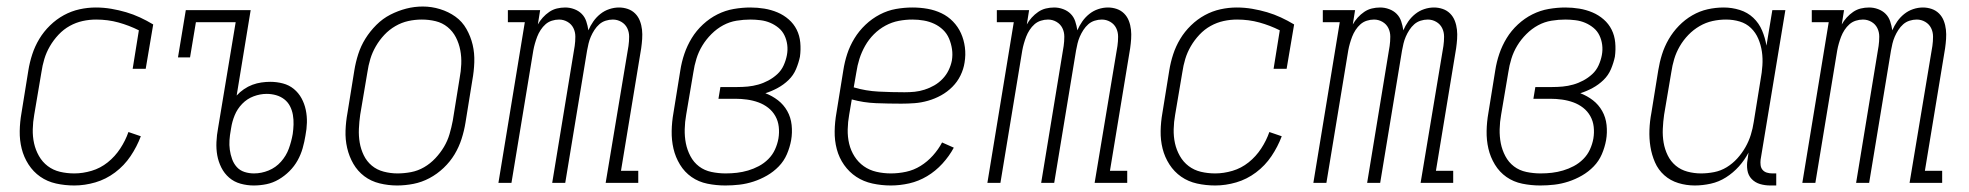

<svg xmlns="http://www.w3.org/2000/svg" viewBox="-20 -561 6040 589"><path d="M208 8Q179 8 152 2Q125 -4 103.5 -19Q82 -34 67.5 -56.5Q53 -79 46.5 -105Q40 -131 40.5 -159Q41 -187 46 -215L67 -345Q71 -370 79 -394.5Q87 -419 100.5 -441.5Q114 -464 133.5 -483Q153 -502 176 -514.5Q199 -527 224 -532.5Q249 -538 274 -538Q298 -538 321.5 -534Q345 -530 367 -523.5Q389 -517 409.5 -507.5Q430 -498 450 -486L427 -350H387L406 -468Q376 -483 343.5 -492Q311 -501 275 -501Q254 -501 233.5 -496.5Q213 -492 194 -481.5Q175 -471 159.5 -454.5Q144 -438 133 -419Q122 -400 116 -380Q110 -360 107 -339L85 -209Q81 -187 80.5 -164.5Q80 -142 84.5 -121.5Q89 -101 99.5 -82.5Q110 -64 126.5 -51.5Q143 -39 164 -34Q185 -29 208 -29Q234 -29 261 -37Q288 -45 310.5 -63Q333 -81 349 -105.5Q365 -130 374 -156L412 -143Q400 -111 380.5 -82Q361 -53 333 -32Q305 -11 272.5 -1.5Q240 8 208 8Z M758 8Q738 8 718 2.5Q698 -3 683 -16Q668 -29 659 -47Q650 -65 646.5 -84.5Q643 -104 644 -125.5Q645 -147 649 -168L703 -493H581L563 -385H526L550 -530H749L706 -268Q716 -279 728.5 -287.5Q741 -296 754.5 -301Q768 -306 782 -308Q796 -310 809 -310Q829 -310 848 -305Q867 -300 881.5 -288Q896 -276 905 -259.5Q914 -243 918 -224Q922 -205 921.5 -185Q921 -165 917 -145Q914 -126 908.5 -106.5Q903 -87 893 -69Q883 -51 868 -36Q853 -21 835 -10.5Q817 0 797.5 4Q778 8 758 8ZM759 -29Q782 -29 804 -38Q826 -47 842 -65Q858 -83 866 -105Q874 -127 878 -150Q880 -164 880.5 -179Q881 -194 878.5 -208.5Q876 -223 869.5 -235.5Q863 -248 852 -256.5Q841 -265 827 -269Q813 -273 798 -273Q778 -273 758 -265.5Q738 -258 723 -242.5Q708 -227 700 -207.5Q692 -188 689 -168L688 -162Q685 -146 684 -131Q683 -116 685 -101.5Q687 -87 692 -73Q697 -59 706.5 -48.5Q716 -38 730 -33.5Q744 -29 759 -29Z M1198 8Q1171 8 1144.5 1.5Q1118 -5 1097.5 -20.5Q1077 -36 1064 -58.5Q1051 -81 1045 -107Q1039 -133 1040 -160.5Q1041 -188 1046 -215L1067 -345Q1071 -370 1079 -395Q1087 -420 1101 -442.5Q1115 -465 1134.5 -484.5Q1154 -504 1177.5 -516Q1201 -528 1226 -534.5Q1251 -541 1277 -541Q1304 -541 1330 -533Q1356 -525 1377 -510Q1398 -495 1411 -472Q1424 -449 1430 -423.5Q1436 -398 1435 -370Q1434 -342 1429 -315L1408 -185Q1404 -160 1396 -135Q1388 -110 1374.5 -87.5Q1361 -65 1341 -46Q1321 -27 1297.5 -14.5Q1274 -2 1248.5 3Q1223 8 1198 8ZM1199 -29Q1220 -29 1241 -33Q1262 -37 1281 -48Q1300 -59 1315.5 -75.5Q1331 -92 1342 -110.5Q1353 -129 1359 -149.5Q1365 -170 1369 -191L1390 -321Q1394 -342 1395 -364Q1396 -386 1392 -407Q1388 -428 1378.5 -446.5Q1369 -465 1353 -478Q1337 -491 1316.5 -496Q1296 -501 1274 -501Q1253 -501 1232.5 -496.5Q1212 -492 1193 -481Q1174 -470 1159 -454Q1144 -438 1133 -419Q1122 -400 1116 -380Q1110 -360 1107 -339L1085 -209Q1082 -188 1081 -166Q1080 -144 1083.5 -123.5Q1087 -103 1096 -84.5Q1105 -66 1120.5 -53Q1136 -40 1157 -34.5Q1178 -29 1199 -29Z M1509 0 1590 -493H1538V-530H1637L1630 -486Q1636 -497 1645 -507Q1654 -517 1665 -524.5Q1676 -532 1688.5 -535Q1701 -538 1714 -538Q1728 -538 1741.5 -533Q1755 -528 1764.5 -518.5Q1774 -509 1778.5 -495.5Q1783 -482 1785 -468Q1791 -482 1800 -495Q1809 -508 1821.5 -518Q1834 -528 1849 -533Q1864 -538 1879 -538Q1893 -538 1906 -533.5Q1919 -529 1928.5 -519.5Q1938 -510 1943 -497Q1948 -484 1949.5 -470Q1951 -456 1950 -441.5Q1949 -427 1947 -413L1885 -37H1938V0H1838L1908 -420Q1910 -434 1910 -448.5Q1910 -463 1904 -475Q1898 -487 1886 -494Q1874 -501 1860 -501Q1849 -501 1838 -497.5Q1827 -494 1818.5 -486.5Q1810 -479 1803.5 -469Q1797 -459 1792.5 -448.5Q1788 -438 1785.5 -427.5Q1783 -417 1781 -406L1714 0H1674L1743 -420Q1745 -434 1745 -448.5Q1745 -463 1739 -475Q1733 -487 1721 -494Q1709 -501 1695 -501Q1684 -501 1673 -497.5Q1662 -494 1653.5 -486.5Q1645 -479 1638.5 -469Q1632 -459 1628 -448.5Q1624 -438 1621 -427.5Q1618 -417 1616 -406L1549 0Z M2205 8Q2177 8 2150 2.5Q2123 -3 2101.5 -18Q2080 -33 2066 -56Q2052 -79 2046 -105Q2040 -131 2040.5 -159Q2041 -187 2046 -215L2067 -345Q2071 -371 2079.5 -396Q2088 -421 2102 -444Q2116 -467 2136.5 -486Q2157 -505 2181 -517Q2205 -529 2231 -533.5Q2257 -538 2282 -538Q2304 -538 2325 -534.5Q2346 -531 2365 -523Q2384 -515 2399.5 -501.5Q2415 -488 2424 -470Q2433 -452 2435 -430.5Q2437 -409 2434 -387Q2430 -368 2422 -349Q2414 -330 2399 -315.5Q2384 -301 2365.5 -291Q2347 -281 2328 -275Q2349 -267 2366.5 -253.5Q2384 -240 2395 -220.5Q2406 -201 2408.5 -177.5Q2411 -154 2407 -131Q2403 -109 2394 -88Q2385 -67 2369 -50.5Q2353 -34 2333 -22.5Q2313 -11 2291.5 -4Q2270 3 2248.5 5.5Q2227 8 2205 8ZM2206 -29Q2224 -29 2241 -31Q2258 -33 2275 -38Q2292 -43 2308 -51.5Q2324 -60 2337 -73Q2350 -86 2357.5 -102.5Q2365 -119 2368 -136Q2371 -154 2369 -172Q2367 -190 2358.5 -205Q2350 -220 2336.5 -230.5Q2323 -241 2306.5 -247Q2290 -253 2272 -255.5Q2254 -258 2236 -258H2184L2190 -294H2242Q2258 -294 2274 -295.5Q2290 -297 2306 -301.5Q2322 -306 2337 -314Q2352 -322 2364.5 -333.5Q2377 -345 2384 -360.5Q2391 -376 2394 -392Q2397 -408 2395 -423.5Q2393 -439 2386.5 -452.5Q2380 -466 2368.5 -475.5Q2357 -485 2343 -491Q2329 -497 2313 -499Q2297 -501 2282 -501Q2261 -501 2239.5 -497.5Q2218 -494 2198.5 -483.5Q2179 -473 2162.5 -456.5Q2146 -440 2134.5 -421Q2123 -402 2116.5 -381Q2110 -360 2107 -339L2085 -209Q2081 -187 2080.5 -164.5Q2080 -142 2084 -121.5Q2088 -101 2098 -82Q2108 -63 2124.5 -50.5Q2141 -38 2162.5 -33.5Q2184 -29 2206 -29Z M2713 8Q2684 8 2656.5 2Q2629 -4 2607 -18.5Q2585 -33 2569.5 -55Q2554 -77 2547 -103.5Q2540 -130 2540.5 -158.5Q2541 -187 2546 -215L2567 -345Q2571 -371 2579 -395.5Q2587 -420 2601 -443Q2615 -466 2635 -485Q2655 -504 2679 -516.5Q2703 -529 2728.5 -533.5Q2754 -538 2779 -538Q2803 -538 2825.5 -534Q2848 -530 2868 -520.5Q2888 -511 2903.5 -495Q2919 -479 2928 -459Q2937 -439 2940 -416Q2943 -393 2939 -369Q2936 -349 2926.5 -329.5Q2917 -310 2901.5 -294.5Q2886 -279 2867 -268.5Q2848 -258 2827 -252Q2806 -246 2785.5 -244.5Q2765 -243 2745 -243Q2706 -243 2667.5 -244.5Q2629 -246 2593 -256L2585 -209Q2581 -187 2580.5 -164Q2580 -141 2585 -120Q2590 -99 2601.5 -81Q2613 -63 2630 -51Q2647 -39 2668.5 -34Q2690 -29 2713 -29Q2736 -29 2759.5 -34Q2783 -39 2804 -52Q2825 -65 2842 -84Q2859 -103 2870 -124L2906 -108Q2892 -82 2871 -59Q2850 -36 2824 -20.5Q2798 -5 2769.5 1.5Q2741 8 2713 8ZM2755 -278Q2771 -278 2786 -279.5Q2801 -281 2816.5 -286Q2832 -291 2846 -299Q2860 -307 2871.5 -319Q2883 -331 2890 -345.5Q2897 -360 2900 -375Q2903 -393 2900.5 -410Q2898 -427 2891.5 -442.5Q2885 -458 2873 -469.5Q2861 -481 2846 -488Q2831 -495 2814 -498Q2797 -501 2779 -501Q2758 -501 2737 -497Q2716 -493 2696.5 -482.5Q2677 -472 2661 -456Q2645 -440 2634 -420.5Q2623 -401 2616.5 -380.5Q2610 -360 2607 -339L2599 -293Q2636 -282 2675.5 -280Q2715 -278 2755 -278Z M3009 0 3090 -493H3038V-530H3137L3130 -486Q3136 -497 3145 -507Q3154 -517 3165 -524.5Q3176 -532 3188.5 -535Q3201 -538 3214 -538Q3228 -538 3241.5 -533Q3255 -528 3264.5 -518.5Q3274 -509 3278.5 -495.5Q3283 -482 3285 -468Q3291 -482 3300 -495Q3309 -508 3321.5 -518Q3334 -528 3349 -533Q3364 -538 3379 -538Q3393 -538 3406 -533.5Q3419 -529 3428.5 -519.5Q3438 -510 3443 -497Q3448 -484 3449.5 -470Q3451 -456 3450 -441.5Q3449 -427 3447 -413L3385 -37H3438V0H3338L3408 -420Q3410 -434 3410 -448.5Q3410 -463 3404 -475Q3398 -487 3386 -494Q3374 -501 3360 -501Q3349 -501 3338 -497.5Q3327 -494 3318.5 -486.5Q3310 -479 3303.5 -469Q3297 -459 3292.5 -448.5Q3288 -438 3285.5 -427.5Q3283 -417 3281 -406L3214 0H3174L3243 -420Q3245 -434 3245 -448.5Q3245 -463 3239 -475Q3233 -487 3221 -494Q3209 -501 3195 -501Q3184 -501 3173 -497.5Q3162 -494 3153.5 -486.5Q3145 -479 3138.5 -469Q3132 -459 3128 -448.5Q3124 -438 3121 -427.5Q3118 -417 3116 -406L3049 0Z M3708 8Q3679 8 3652 2Q3625 -4 3603.5 -19Q3582 -34 3567.5 -56.5Q3553 -79 3546.5 -105Q3540 -131 3540.5 -159Q3541 -187 3546 -215L3567 -345Q3571 -370 3579 -394.5Q3587 -419 3600.5 -441.5Q3614 -464 3633.5 -483Q3653 -502 3676 -514.5Q3699 -527 3724 -532.5Q3749 -538 3774 -538Q3798 -538 3821.5 -534Q3845 -530 3867 -523.5Q3889 -517 3909.5 -507.5Q3930 -498 3950 -486L3927 -350H3887L3906 -468Q3876 -483 3843.5 -492Q3811 -501 3775 -501Q3754 -501 3733.5 -496.5Q3713 -492 3694 -481.5Q3675 -471 3659.5 -454.5Q3644 -438 3633 -419Q3622 -400 3616 -380Q3610 -360 3607 -339L3585 -209Q3581 -187 3580.5 -164.5Q3580 -142 3584.5 -121.5Q3589 -101 3599.5 -82.5Q3610 -64 3626.5 -51.5Q3643 -39 3664 -34Q3685 -29 3708 -29Q3734 -29 3761 -37Q3788 -45 3810.5 -63Q3833 -81 3849 -105.5Q3865 -130 3874 -156L3912 -143Q3900 -111 3880.5 -82Q3861 -53 3833 -32Q3805 -11 3772.5 -1.5Q3740 8 3708 8Z M4009 0 4090 -493H4038V-530H4137L4130 -486Q4136 -497 4145 -507Q4154 -517 4165 -524.5Q4176 -532 4188.5 -535Q4201 -538 4214 -538Q4228 -538 4241.5 -533Q4255 -528 4264.5 -518.5Q4274 -509 4278.5 -495.5Q4283 -482 4285 -468Q4291 -482 4300 -495Q4309 -508 4321.5 -518Q4334 -528 4349 -533Q4364 -538 4379 -538Q4393 -538 4406 -533.5Q4419 -529 4428.5 -519.5Q4438 -510 4443 -497Q4448 -484 4449.5 -470Q4451 -456 4450 -441.5Q4449 -427 4447 -413L4385 -37H4438V0H4338L4408 -420Q4410 -434 4410 -448.5Q4410 -463 4404 -475Q4398 -487 4386 -494Q4374 -501 4360 -501Q4349 -501 4338 -497.5Q4327 -494 4318.5 -486.5Q4310 -479 4303.5 -469Q4297 -459 4292.5 -448.5Q4288 -438 4285.5 -427.5Q4283 -417 4281 -406L4214 0H4174L4243 -420Q4245 -434 4245 -448.5Q4245 -463 4239 -475Q4233 -487 4221 -494Q4209 -501 4195 -501Q4184 -501 4173 -497.5Q4162 -494 4153.5 -486.5Q4145 -479 4138.5 -469Q4132 -459 4128 -448.5Q4124 -438 4121 -427.5Q4118 -417 4116 -406L4049 0Z M4705 8Q4677 8 4650 2.5Q4623 -3 4601.5 -18Q4580 -33 4566 -56Q4552 -79 4546 -105Q4540 -131 4540.5 -159Q4541 -187 4546 -215L4567 -345Q4571 -371 4579.5 -396Q4588 -421 4602 -444Q4616 -467 4636.5 -486Q4657 -505 4681 -517Q4705 -529 4731 -533.5Q4757 -538 4782 -538Q4804 -538 4825 -534.5Q4846 -531 4865 -523Q4884 -515 4899.5 -501.5Q4915 -488 4924 -470Q4933 -452 4935 -430.5Q4937 -409 4934 -387Q4930 -368 4922 -349Q4914 -330 4899 -315.5Q4884 -301 4865.5 -291Q4847 -281 4828 -275Q4849 -267 4866.5 -253.5Q4884 -240 4895 -220.5Q4906 -201 4908.5 -177.5Q4911 -154 4907 -131Q4903 -109 4894 -88Q4885 -67 4869 -50.5Q4853 -34 4833 -22.5Q4813 -11 4791.5 -4Q4770 3 4748.5 5.5Q4727 8 4705 8ZM4706 -29Q4724 -29 4741 -31Q4758 -33 4775 -38Q4792 -43 4808 -51.5Q4824 -60 4837 -73Q4850 -86 4857.5 -102.5Q4865 -119 4868 -136Q4871 -154 4869 -172Q4867 -190 4858.5 -205Q4850 -220 4836.5 -230.5Q4823 -241 4806.5 -247Q4790 -253 4772 -255.5Q4754 -258 4736 -258H4684L4690 -294H4742Q4758 -294 4774 -295.5Q4790 -297 4806 -301.5Q4822 -306 4837 -314Q4852 -322 4864.5 -333.5Q4877 -345 4884 -360.5Q4891 -376 4894 -392Q4897 -408 4895 -423.5Q4893 -439 4886.5 -452.5Q4880 -466 4868.5 -475.5Q4857 -485 4843 -491Q4829 -497 4813 -499Q4797 -501 4782 -501Q4761 -501 4739.5 -497.5Q4718 -494 4698.5 -483.5Q4679 -473 4662.5 -456.5Q4646 -440 4634.5 -421Q4623 -402 4616.5 -381Q4610 -360 4607 -339L4585 -209Q4581 -187 4580.5 -164.5Q4580 -142 4584 -121.5Q4588 -101 4598 -82Q4608 -63 4624.5 -50.5Q4641 -38 4662.5 -33.5Q4684 -29 4706 -29Z M5179 8Q5153 8 5128.5 0.5Q5104 -7 5085.5 -23.5Q5067 -40 5057 -63Q5047 -86 5043 -111Q5039 -136 5040 -162.5Q5041 -189 5046 -215L5067 -345Q5071 -370 5078.5 -394Q5086 -418 5099 -440.5Q5112 -463 5130.5 -482Q5149 -501 5171.5 -514Q5194 -527 5218.5 -532.5Q5243 -538 5268 -538Q5293 -538 5317 -530.5Q5341 -523 5358.5 -506.5Q5376 -490 5385.5 -467.5Q5395 -445 5399 -421L5417 -530H5457L5381 -71Q5380 -63 5381 -54.5Q5382 -46 5387 -40Q5392 -34 5400 -31.5Q5408 -29 5417 -29H5429V8H5411Q5394 8 5379 3.5Q5364 -1 5353.5 -12Q5343 -23 5340.5 -39Q5338 -55 5341 -71L5344 -93Q5332 -70 5314.5 -50.5Q5297 -31 5275 -17Q5253 -3 5228 2.5Q5203 8 5179 8ZM5198 -29Q5218 -29 5238.5 -33Q5259 -37 5277 -48Q5295 -59 5309.5 -75Q5324 -91 5334.5 -109.5Q5345 -128 5351 -147.5Q5357 -167 5360 -187L5381 -317Q5385 -338 5386.5 -360Q5388 -382 5385 -402.5Q5382 -423 5374 -442Q5366 -461 5351.5 -475Q5337 -489 5317 -495Q5297 -501 5275 -501Q5254 -501 5233.5 -496.5Q5213 -492 5194 -481Q5175 -470 5159.5 -454Q5144 -438 5133 -419Q5122 -400 5116 -380Q5110 -360 5107 -339L5085 -209Q5082 -188 5081 -166Q5080 -144 5083.5 -123.5Q5087 -103 5096 -84.5Q5105 -66 5120.5 -53Q5136 -40 5156.5 -34.5Q5177 -29 5198 -29Z M5509 0 5590 -493H5538V-530H5637L5630 -486Q5636 -497 5645 -507Q5654 -517 5665 -524.5Q5676 -532 5688.5 -535Q5701 -538 5714 -538Q5728 -538 5741.5 -533Q5755 -528 5764.5 -518.5Q5774 -509 5778.5 -495.5Q5783 -482 5785 -468Q5791 -482 5800 -495Q5809 -508 5821.5 -518Q5834 -528 5849 -533Q5864 -538 5879 -538Q5893 -538 5906 -533.5Q5919 -529 5928.5 -519.5Q5938 -510 5943 -497Q5948 -484 5949.5 -470Q5951 -456 5950 -441.5Q5949 -427 5947 -413L5885 -37H5938V0H5838L5908 -420Q5910 -434 5910 -448.5Q5910 -463 5904 -475Q5898 -487 5886 -494Q5874 -501 5860 -501Q5849 -501 5838 -497.5Q5827 -494 5818.5 -486.5Q5810 -479 5803.5 -469Q5797 -459 5792.5 -448.5Q5788 -438 5785.5 -427.5Q5783 -417 5781 -406L5714 0H5674L5743 -420Q5745 -434 5745 -448.5Q5745 -463 5739 -475Q5733 -487 5721 -494Q5709 -501 5695 -501Q5684 -501 5673 -497.5Q5662 -494 5653.5 -486.5Q5645 -479 5638.5 -469Q5632 -459 5628 -448.5Q5624 -438 5621 -427.5Q5618 -417 5616 -406L5549 0Z"/></svg>

Font: Iosevka Slab Extralight
Style: Italic
Weight: 200
Italic angle: -9°
Monospace: yes
Designer: Belleve Invis
Foundry: Belleve Invis
Version: Version 11.1.1; ttfautohint (v1.8.3)